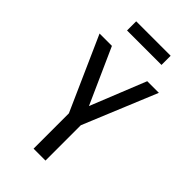

<svg xmlns="http://www.w3.org/2000/svg" viewBox="-242 -863 934 934"><g transform="rotate(45 225.0 -395.5)"><path d="M191 0V-243L22 -623H107L235 -337L350 -623H430L273 -243V0ZM106 -728V-791H343V-728Z"/></g></svg>

Font: Inconsolata SemiCondensed Medium
Style: Regular
Weight: 500
Width: 4
Monospace: yes
Designer: Raph Levien, Cyreal, Brenton Simpson
Foundry: Raph Levien, Cyreal, Google
Version: Version 3.001; ttfautohint (v1.8.2.53-6de2)